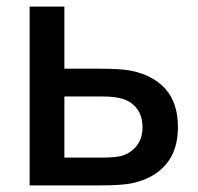

<svg xmlns="http://www.w3.org/2000/svg" viewBox="-20 -560 598 580"><path d="M69.5 0V-540H174.5V-352.5H281Q345.5 -352.5 375.5 -346.5Q443.5 -332.5 480.5 -290.5Q517.5 -248.5 517.5 -175.5Q517.5 -106.5 481.8 -64Q446 -21.5 381.5 -7Q350.5 0 284.5 0ZM290.5 -84Q328.5 -84 348.5 -89.5Q374.5 -97 392.5 -119.2Q410.5 -141.5 410.5 -175.5Q410.5 -211 392.2 -233.5Q374 -256 344.5 -263Q322.5 -268.5 290.5 -268.5H174.5V-84Z"/></svg>

Font: Hauora SemiBold
Style: Regular
Weight: 600
Designer: Wayne Shih
Foundry: WCYS
Version: Version 1.001